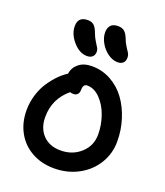

<svg xmlns="http://www.w3.org/2000/svg" viewBox="-180 -1181 1092 1269"><g transform="rotate(20 366.5 -546.5)"><path d="M505.9 -835Q471.2 -835 437.3 -859.1Q403.3 -883.3 382.6 -920.2Q361.8 -957 361.8 -993.2Q361.8 -1024.9 378.4 -1043Q395 -1061 429.2 -1061Q455.6 -1061 472.7 -1048.1Q489.7 -1035.2 502.9 -1002Q512.7 -974.1 527.1 -952.6Q541.5 -931.2 549.8 -917.2Q558.1 -903.3 558.1 -884.8Q558.1 -861.3 544.4 -848.1Q530.8 -835 505.9 -835ZM301.8 -804.2Q249.5 -804.2 204.3 -855.7Q159.2 -907.2 159.2 -962.9Q159.2 -1029.8 228 -1029.8Q253.9 -1029.8 270.3 -1016.1Q286.6 -1002.4 299.8 -966.8Q310.5 -937.5 324.7 -915Q338.9 -892.6 346.4 -879.9Q354 -867.2 354 -852.1Q354 -830.1 340.1 -817.1Q326.2 -804.2 301.8 -804.2ZM351.1 -32.2Q262.2 -32.2 193.4 -70.8Q124.5 -109.4 87.2 -177.5Q49.8 -245.6 49.8 -332Q49.8 -389.2 66.7 -442.6Q83.5 -496.1 110.8 -536.1Q138.2 -576.2 167 -605Q195.8 -633.8 225.1 -651.9Q230.5 -695.3 265.6 -724.1Q300.8 -752.9 357.9 -752.9Q430.2 -752.9 492.2 -718.8Q554.2 -684.6 595.7 -627.4Q637.2 -570.3 660.6 -496.1Q684.1 -421.9 684.1 -341.8Q684.1 -255.9 640.4 -184.8Q596.7 -113.8 520.3 -73Q443.8 -32.2 351.1 -32.2ZM181.2 -332Q181.2 -253.9 226.8 -206.1Q272.5 -158.2 351.1 -158.2Q434.6 -158.2 492.2 -210.4Q549.8 -262.7 549.8 -341.8Q549.8 -408.2 527.3 -472.4Q504.9 -536.6 463.1 -579.3Q421.4 -622.1 372.1 -622.1Q342.8 -622.1 342.8 -581.1Q342.8 -560.5 332.3 -549.3Q321.8 -538.1 304.2 -538.1Q290 -538.1 279.8 -542Q181.2 -460 181.2 -332Z"/></g></svg>

Font: Shantell Sans Bouncy
Style: Regular
Weight: 600
Designer: Stephen Nixon, Anya Danilova, Shantell Martin
Foundry: Arrow Type
Version: Version 1.006;[9816181b4]